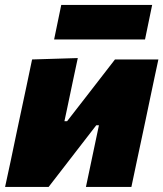

<svg xmlns="http://www.w3.org/2000/svg" viewBox="-27 -734 642 754"><path d="M-7 0Q4.5 -52.5 15 -102Q25 -151 38.5 -214.5L49 -264Q66 -343 77 -395.5Q88 -448 99 -500.5L278.5 -506Q268.5 -459.5 259 -414.5Q249.5 -369.5 235.5 -302.5L226 -258H236.5L320 -365.5Q371.5 -431.5 424.5 -500.5H595Q587.5 -465.5 580.2 -431.5Q573 -397.5 564.5 -357.2Q556 -317 545 -264L534.5 -214.5Q521 -151.5 510.5 -102Q500 -52 489 0H310.5Q321 -49.5 330.5 -95Q340 -140 352 -197L361.5 -242H351L271 -138.5Q244.5 -104 217.5 -69.2Q190.5 -34.5 164 0ZM185.5 -579 213.5 -714.5H570.5L542.5 -579Z"/></svg>

Font: Heraclito ExtraBold
Style: Italic
Weight: 800
Italic angle: -12°
Designer: Kostas Bartsokas (font) & Cristiano Sobral (main changes)
Foundry: Kostas Bartsokas (font) & Cristiano Sobral (main changes)
Version: Version 1.00;July 8, 2020;FontCreator 13.0.0.2655 64-bit